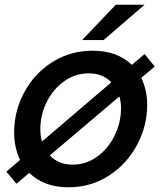

<svg xmlns="http://www.w3.org/2000/svg" viewBox="-20 -783 684 814"><path d="M636 -501 579 -453Q604 -400 604 -338Q604 -249 561 -168.5Q518 -88 442 -38.5Q366 11 270 11Q167 11 104 -50L50 -4L7 -55L65 -105Q40 -158 40 -222Q40 -311 82.5 -391Q125 -471 201.5 -519.5Q278 -568 373 -568Q477 -568 539 -508L593 -554ZM158 -183 452 -434Q416 -472 356 -472Q299 -472 252 -438.5Q205 -405 178 -350.5Q151 -296 151 -236Q151 -205 158 -183ZM486 -374 191 -124Q228 -85 288 -85Q345 -85 392 -119Q439 -153 466 -208.5Q493 -264 493 -324Q493 -353 486 -374ZM419 -613H328L471 -763H593Z"/></svg>

Font: Open Sauce Sans Medium Italic
Style: Regular
Weight: 500
Italic angle: -10°
Designer: Alfredo Marco Pradil
Foundry: Creative Sauce Fz LLC
Version: Version 1.477